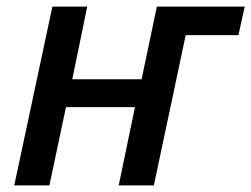

<svg xmlns="http://www.w3.org/2000/svg" viewBox="-20 -559 758 579"><path d="M23 0 138 -539H243L198 -320H407L453 -539H718L699 -453H540L444 0H338L387 -236H179L129 0Z"/></svg>

Font: Noto Sans Display Medium
Style: Italic
Weight: 500
Italic angle: -12°
Designer: Monotype Design Team
Foundry: Monotype Imaging Inc.
Version: Version 2.003